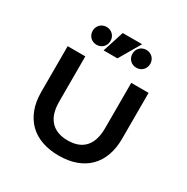

<svg xmlns="http://www.w3.org/2000/svg" viewBox="-170 -890 1018 1046"><g transform="rotate(30 339.0 -367.5)"><path d="M337 9Q278.5 9 231.2 -7.5Q184 -24 151 -56.2Q118 -88.5 100 -135.8Q82 -183 82 -244V-532H193V-247Q193 -168.5 230.2 -127.8Q267.5 -87 338 -87Q408.5 -87 445.2 -127.2Q482 -167.5 482 -247V-532H591V-244Q591 -185 574.2 -138.2Q557.5 -91.5 525.2 -58.8Q493 -26 445.5 -8.5Q398 9 337 9ZM306 -744H428L350 -610H263ZM464 -617Q452 -617 441.8 -621.2Q431.5 -625.5 424 -633Q416.5 -640.5 412.2 -650.8Q408 -661 408 -673Q408 -685 412.2 -695.2Q416.5 -705.5 424 -713Q431.5 -720.5 441.8 -724.8Q452 -729 464 -729Q476 -729 486.2 -724.8Q496.5 -720.5 504 -713Q511.5 -705.5 515.8 -695.2Q520 -685 520 -673Q520 -661 515.8 -650.8Q511.5 -640.5 504 -633Q496.5 -625.5 486.2 -621.2Q476 -617 464 -617ZM214 -617Q202 -617 191.8 -621.2Q181.5 -625.5 174 -633Q166.5 -640.5 162.2 -650.8Q158 -661 158 -673Q158 -685 162.2 -695.2Q166.5 -705.5 174 -713Q181.5 -720.5 191.8 -724.8Q202 -729 214 -729Q226 -729 236.2 -724.8Q246.5 -720.5 254 -713Q261.5 -705.5 265.8 -695.2Q270 -685 270 -673Q270 -661 265.8 -650.8Q261.5 -640.5 254 -633Q246.5 -625.5 236.2 -621.2Q226 -617 214 -617Z"/></g></svg>

Font: Argentum Sans
Style: Regular
Weight: 400
Designer: Julieta Ulanovsky, Owen Earl, Chris M. Simpson, Rasmus Andersson, Cristiano Sobral
Foundry: The Argentum Sans Project Authors
Version: Version 3.135; ttfautohint (v1.8.4.7-5d5b-dirty)